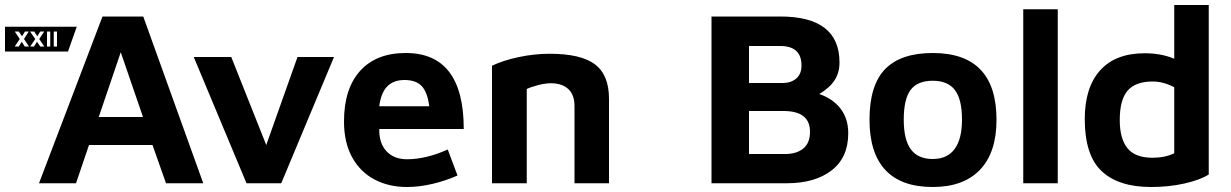

<svg xmlns="http://www.w3.org/2000/svg" viewBox="-95 -733 4923 768"><path d="M209 0H61L315 -667H478L718 0H569L515 -153H261ZM-75 -527H177L212 -626H-75ZM-20 -547H-36L-16 -577L-36 -607H-20L-7 -588L5 -607H20L1 -577L21 -547H4L-8 -566ZM41 -547H26L46 -577L25 -607H42L54 -588L66 -607H82L62 -577L82 -547H66L53 -566ZM106 -547H93V-607H106ZM133 -547H120V-607H133ZM300 -265H477L388 -524ZM1281 -247Q1281 -378 1345.5 -449.5Q1410 -521 1528 -521Q1760 -521 1760 -217H1422Q1421 -160 1451 -128Q1481 -96 1533 -96Q1609 -96 1696 -135L1735 -31Q1688 -10 1635 2.5Q1582 15 1533 15Q1460 15 1403 -15Q1346 -45 1313.5 -104Q1281 -163 1281 -247ZM2103 -518Q2229 -518 2285 -475.5Q2341 -433 2341 -338V0H2203V-309Q2203 -354 2178 -377Q2153 -400 2108 -400Q2087 -400 2059 -393Q2031 -386 2012 -377V0H1873V-470Q1916 -491 1979 -504.5Q2042 -518 2103 -518ZM891 0 680 -505H830L970 -153L1095 -505H1241L1030 0ZM1523 -413Q1479 -413 1454 -387.5Q1429 -362 1422 -308H1622Q1615 -364 1592 -388.5Q1569 -413 1523 -413Z M3298 -200Q3298 -103 3231.5 -51.5Q3165 0 3052 0H2751V-667H3026Q3263 -667 3263 -483Q3263 -442 3243 -411.5Q3223 -381 3182 -357Q3237 -338 3267.5 -298Q3298 -258 3298 -200ZM3111 -471Q3111 -549 3026 -549H2901V-401H3036Q3069 -401 3090 -419Q3111 -437 3111 -471ZM3145 -206Q3145 -289 3039 -289H2901V-117H3042Q3089 -116 3117 -138Q3145 -160 3145 -206Z M3383 -254Q3383 -392 3445.5 -456.5Q3508 -521 3636 -521Q3891 -521 3891 -254Q3891 -123 3825 -54Q3759 15 3636 15Q3510 15 3446.5 -53Q3383 -121 3383 -254ZM3753 -254Q3753 -336 3724.5 -373Q3696 -410 3636 -410Q3575 -410 3547.5 -373.5Q3520 -337 3520 -254Q3520 -174 3548.5 -135.5Q3577 -97 3636 -97Q3694 -97 3723.5 -137Q3753 -177 3753 -254Z M3998 -696H4136V0H3998Z M4509 15Q4379 15 4311.5 -48.5Q4244 -112 4244 -257Q4244 -383 4305.5 -451.5Q4367 -520 4484 -520Q4550 -520 4602 -498V-713H4740V-35Q4705 -13 4643 1Q4581 15 4509 15ZM4516 -407Q4447 -407 4415.5 -370.5Q4384 -334 4384 -253Q4384 -178 4415 -140Q4446 -102 4515 -102Q4565 -102 4602 -120V-384Q4558 -407 4516 -407Z"/></svg>

Font: XXII Aven Bold
Style: Regular
Weight: 700
Designer: Lecter Johnson
Foundry: Doubletwo Studios
Version: Version 1.001